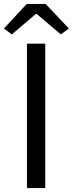

<svg xmlns="http://www.w3.org/2000/svg" viewBox="-37 -956 370 976"><path d="M100 0H193V-734H100ZM23 -781 145 -885H150L272 -781L313 -811L195 -936H99L-17 -811Z"/></svg>

Font: Microsoft YaHei
Style: Regular
Weight: 400
Designer: Ryoko NISHIZUKA 西塚涼子 (kana, bopomofo & ideographs); Paul D. Hunt (Latin, Greek & Cyrillic); Sandoll Communications 산돌커뮤니
Foundry: Adobe
Version: Version 2.001;hotconv 1.0.111;makeotfexe 2.5.65597